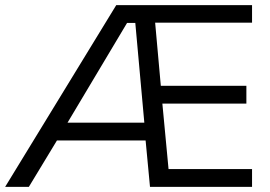

<svg xmlns="http://www.w3.org/2000/svg" viewBox="-22 -725 1048 745"><path d="M-2 0H90L199 -180H543L560 0H956V-69H632L608 -323H934V-392H602L580 -637H956V-705H429ZM471 -636H503L538 -249H240Z"/></svg>

Font: Poppy and Pepper
Style: Regular
Weight: 400
Designer: Thy Ha
Foundry: Thy Ha
Version: Version 0.001;Glyphs 3.2 (3227)